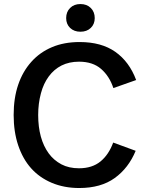

<svg xmlns="http://www.w3.org/2000/svg" viewBox="-20 -922 728 955"><path d="M309.1 -832Q309.1 -862.8 328.6 -882.3Q348.1 -901.9 379.9 -901.9Q412.1 -901.9 431.6 -882.3Q451.2 -862.8 451.2 -832Q451.2 -802.2 431.6 -783.2Q412.1 -764.2 379.9 -764.2Q348.6 -764.2 328.6 -783.2Q309.1 -802.2 309.1 -832ZM47.9 -350.1Q47.9 -434.1 70.3 -500Q92.8 -566.4 135.7 -614.3Q178.2 -662.1 238.8 -687.5Q298.8 -712.9 376 -712.9Q484.4 -712.9 553.7 -664.1Q623.5 -614.7 657.2 -523.9L543.9 -483.9Q524.4 -543 482.9 -579.1Q441.4 -615.2 373 -615.2Q324.2 -615.2 286.1 -596.2Q248.5 -577.1 222.7 -542Q196.3 -506.3 183.6 -458Q169.9 -407.2 169.9 -350.1Q169.9 -291 183.1 -242.7Q196.3 -194.8 222.2 -159.2Q247.1 -125 285.6 -104.5Q322.8 -85 373 -85Q438.5 -85 480 -119.1Q521 -152.8 543 -212.9L654.8 -171.9Q619.6 -86.4 550.8 -36.6Q481.9 13.2 374 13.2Q298.8 13.2 237.3 -12.7Q176.3 -38.6 134.8 -85Q93.3 -131.3 70.3 -199.7Q47.9 -266.6 47.9 -350.1Z"/></svg>

Font: Post Grotesk Medium
Style: Medium
Weight: 500
Version: Version 1.0